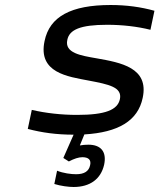

<svg xmlns="http://www.w3.org/2000/svg" viewBox="-20 -529 640 767"><path d="M335 -207C414 -192 469 -181 459 -133C450 -90 401 -70 288 -70C225 -70 163 -77 107 -90L91 -14C148 1 206 9 274 9L233 102L255 116C276 105 294 99 309 99C334 99 345 110 340 131C335 155 317 167 284 167C264 167 233 163 208 153L197 206C223 214 254 218 274 218C340 218 383 186 396 129C407 77 383 49 333 49C322 49 309 50 299 52L317 8C452 0 531 -46 550 -138C576 -259 462 -279 366 -296C303 -307 237 -317 249 -370C257 -410 300 -430 408 -430C469 -430 529 -423 581 -410L597 -486C543 -501 486 -509 422 -509C264 -509 178 -463 158 -365C131 -238 251 -223 335 -207Z"/></svg>

Font: LT Wave Mono
Style: Italic
Weight: 400
Designer: Daniel Lyons
Version: Version 2.5 (Glyphs App)